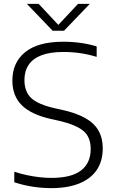

<svg xmlns="http://www.w3.org/2000/svg" viewBox="-20 -965 596 994"><path d="M244.5 9Q199 9 149.5 1.5Q100 -6 54 -21.5V-76Q87.5 -65 120.8 -58Q154 -51 185.5 -47.5Q217 -44 246 -44Q349 -44 399.2 -82.2Q449.5 -120.5 449.5 -194Q449.5 -256 410.8 -288Q372 -320 282 -340.5L243.5 -349Q141.5 -372 92.8 -420.2Q44 -468.5 44 -548Q44 -641 110.2 -695Q176.5 -749 308.5 -749Q353.5 -749 398 -742.8Q442.5 -736.5 480.5 -724.5V-670.5Q438.5 -683.5 395.2 -689.8Q352 -696 308 -696Q239.5 -696 195 -679Q150.5 -662 128.5 -629.5Q106.5 -597 106.5 -551Q106.5 -490.5 141.5 -457.5Q176.5 -424.5 262 -405L300.5 -396.5Q375 -380 421.8 -353.5Q468.5 -327 490.2 -288.2Q512 -249.5 512 -197Q512 -131 480.8 -85Q449.5 -39 389.8 -15Q330 9 244.5 9ZM252.5 -806 119 -945H180L291 -826.5H273L384 -945H445L311.5 -806Z"/></svg>

Font: Encode Sans SC SemiExpanded Light
Style: Regular
Weight: 300
Width: 6
Designer: Multiple Designers
Foundry: Impallari Type
Version: Version 3.002